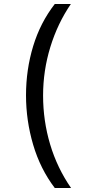

<svg xmlns="http://www.w3.org/2000/svg" viewBox="-20 -812 459 967"><path d="M256 135Q183 39 147 -83Q111 -205 111 -332Q111 -461 147 -579.5Q183 -698 256 -792H337Q270 -694 233.5 -575Q197 -456 197 -331Q197 -204 232.5 -85Q268 34 338 135Z"/></svg>

Font: hexloriya05
Style: Book
Weight: 400
Designer: Jelle Bosma - Monotype Design Team
Foundry: Monotype Imaging Inc.
Version: Version 2.003